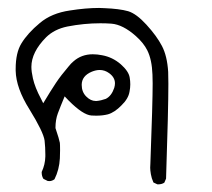

<svg xmlns="http://www.w3.org/2000/svg" viewBox="-20 -264 540 490"><path d="M383.3 206.5Q393.1 206.5 399.4 202.1L403.8 191.9Q409.7 15.6 409.7 -50.3Q409.7 -70.8 409.2 -80.6Q406.7 -121.1 393.3 -146.7Q379.9 -172.4 353.5 -201.2Q328.1 -229 307.1 -235.4Q284.7 -241.7 246.1 -243.2Q239.7 -243.7 232.9 -243.7Q199.2 -243.7 158.7 -237.3Q111.3 -230.5 81.5 -205.1Q50.8 -179.7 34.7 -153.3Q20 -129.4 20 -88.4Q20 -85.9 20 -83.5Q21 -39.1 55.2 15.1Q90.8 72.8 93.8 94.7Q95.7 112.3 95.7 129.4Q95.7 132.8 95.7 135.7Q95.2 156.2 86.4 174.8Q86.4 175.3 86.4 176.3Q86.4 185.5 90.8 192.4L101.6 197.8Q103.5 198.2 106 198.2Q112.8 198.2 119.1 193.4Q131.3 168.9 132.8 140.1Q133.3 125 133.3 119.6Q133.3 105 132.8 100.6Q131.3 91.8 121.6 63V61.5Q121.6 41.5 127.7 25.1Q133.8 8.8 145 -18.1Q154.3 -8.3 155.8 -6.8Q191.9 29.3 213.4 30.8Q220.2 31.2 225.6 31.2Q242.2 31.2 255.4 27.8Q272.5 22.9 290 4.9Q307.6 -12.2 310.5 -29.8Q312.5 -39.6 312.5 -48.6Q312.5 -57.6 311 -65.9Q308.6 -82 288.1 -100.1Q267.1 -118.2 240.7 -123Q228.5 -125.5 216.8 -125.5Q188 -125.5 167.5 -107.4Q161.1 -102.1 155.3 -94.7Q135.7 -71.8 122.8 -52.5Q109.9 -33.2 90.3 -0.5L84.5 -12.2Q69.3 -40.5 64 -64Q60.1 -81.5 60.1 -93.3Q60.1 -130.9 97.7 -168.9Q118.7 -189.5 151.9 -196.3Q194.3 -204.6 236.3 -204.6Q251.5 -204.6 264.6 -203.6Q293.5 -201.2 326.2 -172.4Q346.7 -154.3 356 -135.3Q367.7 -111.8 369.1 -73.7Q369.6 -66.9 369.6 -50.8Q369.6 -2.9 363.8 152.8Q363.3 158.2 363.3 164.1Q363.3 169.9 365 180.4Q366.7 190.9 371.6 201.7L381.8 206.5Q382.3 206.5 383.3 206.5ZM224.1 -6.3Q211.4 -6.3 200 -17.8Q188.5 -29.3 188.5 -47.4Q188.5 -70.3 214.4 -81.1Q225.1 -85.4 234.4 -85.4Q247.6 -85.4 258.8 -77.1Q273.4 -66.4 273.4 -51.3Q273.4 -45.9 271.5 -39.6Q264.6 -19 250 -11.7Q237.8 -7.3 226.6 -6.3Q225.6 -6.3 224.1 -6.3Z"/></svg>

Font: Bakudai
Style: ExtraLight
Weight: 200
Version: Version 1.48